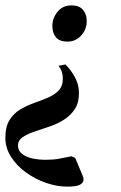

<svg xmlns="http://www.w3.org/2000/svg" viewBox="-34 -487 451 715"><path d="M217 -332Q188 -332 174.5 -348Q161 -364 161 -390Q161 -420 180.5 -443.5Q200 -467 232 -467Q261 -467 275 -450.5Q289 -434 289 -408Q289 -378 268.5 -355Q248 -332 217 -332ZM216 208Q178 208 137.5 194Q97 180 62.5 155Q28 130 7 97Q-14 64 -14 26Q-14 -15 1.5 -40Q17 -65 41.5 -79.5Q66 -94 93 -103.5Q120 -113 144.5 -123.5Q169 -134 184.5 -150Q200 -166 200 -195Q200 -209 196 -220.5Q192 -232 184 -242L210 -247Q232 -224 246 -197.5Q260 -171 260 -141Q260 -103 243.5 -79Q227 -55 201.5 -39.5Q176 -24 146.5 -14.5Q117 -5 91.5 4Q66 13 49.5 24.5Q33 36 33 55Q33 74 48 86Q63 98 86.5 103Q110 108 136 108Q146 108 163 107Q180 106 191 103L232 95L246 101L272 163Q277 173 277 182Q277 193 264.5 200.5Q252 208 216 208Z"/></svg>

Font: Spectral
Style: Bold Italic
Weight: 700
Italic angle: -10°
Designer: Jean-Baptiste Levee
Foundry: Production Type
Version: Version 2.001